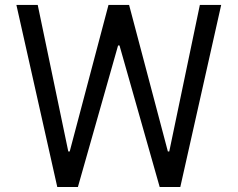

<svg xmlns="http://www.w3.org/2000/svg" viewBox="-20 -747 949 767"><path d="M130.7 -727.3 252.8 -142H258.5L413.4 -727.3H495.7L650.6 -142H656.2L778.4 -727.3H863.6L700.3 0H617.9L457.4 -565.3H451.7L291.2 0H208.8L45.5 -727.3Z"/></svg>

Font: Inter UI
Style: Regular
Weight: 400
Designer: Rasmus Andersson
Foundry: rsms
Version: Version 2.2